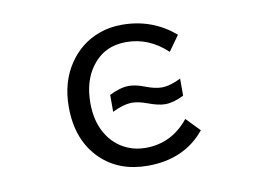

<svg xmlns="http://www.w3.org/2000/svg" viewBox="-70 -685 1139 833"><g transform="rotate(-10 500.0 -269.0)"><path d="M518.6 42Q392.1 42 312 -35.6Q224.1 -121.6 224.1 -268.6Q224.1 -378.9 278.8 -459Q330.1 -533.7 413.1 -563.5Q458.5 -580.1 512.2 -580.1Q646.5 -580.1 745.1 -495.1L697.3 -428.2Q618.2 -502.9 517.6 -502.9Q419.9 -502.9 364.7 -426.8Q319.3 -364.7 319.3 -269Q319.3 -191.4 350.6 -136.2Q384.3 -76.7 444.8 -51.3Q480 -36.1 522.9 -36.1Q637.7 -36.1 712.9 -129.9L771 -69.8Q679.7 42 518.6 42ZM638.7 -208Q608.9 -208 563.5 -225.1Q525.4 -239.3 497.6 -239.3Q460.4 -239.3 410.2 -214.8V-289.1Q458 -313.5 496.6 -313.5Q526.9 -313.5 566.4 -297.9Q607.4 -282.2 636.2 -282.2Q673.3 -282.2 721.2 -306.2V-231Q675.3 -208 638.7 -208Z"/></g></svg>

Font: FORM UDPGothic
Style: Regular
Weight: 400
Foundry: Pronama LLC
Version: Version 1.05101